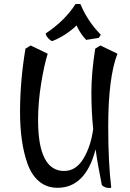

<svg xmlns="http://www.w3.org/2000/svg" viewBox="-20 -904 651 958"><path d="M218 -636Q200 -579 185 -485.5Q170 -392 170 -305Q170 -51 300 -51Q359 -51 396 -112Q433 -173 445 -260Q436 -347 436 -443Q436 -539 455 -661L481 -677L566 -636Q520 -518 520 -273Q520 -91 535 31Q535 34 527 34Q501 34 488 19Q467 -85 457 -159Q407 33 267 33Q213 33 175 1Q137 -31 117 -88Q80 -192 80 -345.5Q80 -499 107 -661L133 -677ZM381 -884Q418 -796 483 -731L473 -715L410 -705Q381 -735 362 -777Q307 -725 241 -699Q233 -700 220.5 -713.5Q208 -727 208 -737Q304 -801 357 -884Z"/></svg>

Font: Julee
Style: Regular
Weight: 400
Version: Version 1.001